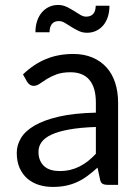

<svg xmlns="http://www.w3.org/2000/svg" viewBox="-20 -728 547 756"><path d="M445 0H405.5Q392.5 0 384.5 -4Q376.5 -8 374 -21L364 -68Q344 -50 325 -35.8Q306 -21.5 285 -11.8Q264 -2 240.2 3Q216.5 8 187.5 8Q158 8 132.2 -0.2Q106.5 -8.5 87.5 -25Q68.5 -41.5 57.2 -66.8Q46 -92 46 -126.5Q46 -156.5 62.5 -184.2Q79 -212 115.8 -233.5Q152.5 -255 212 -268.8Q271.5 -282.5 357.5 -284.5V-324Q357.5 -383 332.2 -413.2Q307 -443.5 257.5 -443.5Q225 -443.5 202.8 -435.2Q180.5 -427 164.2 -416.8Q148 -406.5 136.2 -398.2Q124.5 -390 113 -390Q104 -390 97.2 -394.8Q90.5 -399.5 86.5 -406.5L70.5 -435Q112.5 -475.5 161 -495.5Q209.5 -515.5 268.5 -515.5Q311 -515.5 344 -501.5Q377 -487.5 399.5 -462.5Q422 -437.5 433.5 -402Q445 -366.5 445 -324ZM214 -54.5Q237.5 -54.5 257 -59.2Q276.5 -64 293.8 -72.8Q311 -81.5 326.8 -94Q342.5 -106.5 357.5 -122.5V-228Q296 -226 253 -218.2Q210 -210.5 183 -198Q156 -185.5 143.8 -168.5Q131.5 -151.5 131.5 -130.5Q131.5 -110.5 138 -96Q144.5 -81.5 155.5 -72.2Q166.5 -63 181.5 -58.8Q196.5 -54.5 214 -54.5ZM319 -662.5Q337 -662.5 346.8 -673Q356.5 -683.5 357 -705.5H411Q411 -682 404.8 -662.2Q398.5 -642.5 386.8 -628.5Q375 -614.5 358.8 -606.8Q342.5 -599 322.5 -599Q305 -599 289.8 -606.2Q274.5 -613.5 261 -622Q247.5 -630.5 235.5 -637.8Q223.5 -645 212 -645Q176 -645 175 -601H119.5Q119.5 -625 126 -644.8Q132.5 -664.5 144.5 -678.8Q156.5 -693 173 -700.8Q189.5 -708.5 209 -708.5Q226.5 -708.5 241.8 -701.2Q257 -694 270.5 -685.5Q284 -677 295.8 -669.8Q307.5 -662.5 319 -662.5Z"/></svg>

Font: LatoHex
Style: Regular
Weight: 400
Designer: Lukasz Dziedzic
Foundry: tyPoland Lukasz Dziedzic
Version: Version 1.104; Western+Polish opensource